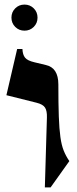

<svg xmlns="http://www.w3.org/2000/svg" viewBox="-20 -799 338 839"><path d="M235 -430Q235 -345 237 -290Q239 -235 244 -199.5Q249 -164 258.5 -140.5Q268 -117 283 -95L201 20H176L185 -285Q186 -314 177 -328.5Q168 -343 140 -350L8 -383L55 -585H78Q79 -560 89.5 -547Q100 -534 130 -527L180 -515Q235 -503 235 -430ZM87 -665Q63 -665 46.5 -681.5Q30 -698 30 -722Q30 -746 46.5 -762.5Q63 -779 87 -779Q111 -779 127.5 -762.5Q144 -746 144 -722Q144 -698 127.5 -681.5Q111 -665 87 -665Z"/></svg>

Font: Bona Nova SC
Style: Bold
Weight: 700
Designer: Mateusz Machalski
Foundry: Capitalics
Version: Version 4.001; ttfautohint (v1.8.4.7-5d5b)